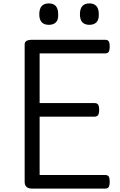

<svg xmlns="http://www.w3.org/2000/svg" viewBox="-20 -1109 703 1129"><path d="M169 0Q147 0 136 -10Q125 -20 125 -40V-848Q125 -862 136 -868.5Q147 -875 169 -875H598Q613 -875 619 -866.5Q625 -858 625 -835Q625 -813 619 -804Q613 -795 598 -795H213V-503H535Q550 -503 556.5 -494.5Q563 -486 563 -463Q563 -441 556.5 -432Q550 -423 535 -423H213V-80H598Q613 -80 619 -71.5Q625 -63 625 -40Q625 -18 619 -9Q613 0 598 0ZM267 -963Q239 -963 225 -978.5Q211 -994 211 -1025Q211 -1057 225 -1073Q239 -1089 267 -1089Q295 -1089 308.5 -1073Q322 -1057 322 -1025Q324 -994 309.5 -978.5Q295 -963 267 -963ZM506 -963Q478 -963 464 -978.5Q450 -994 450 -1025Q450 -1057 464 -1073Q478 -1089 506 -1089Q533 -1089 547 -1073Q561 -1057 561 -1025Q562 -994 547.5 -978.5Q533 -963 506 -963Z"/></svg>

Font: Playwrite GB S
Style: Regular
Weight: 400
Designer: Veronika Burian, José Scaglione
Foundry: TypeTogether
Version: Version 1.000